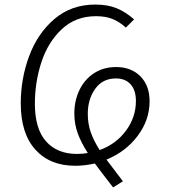

<svg xmlns="http://www.w3.org/2000/svg" viewBox="-20 -716 741 842"><path d="M447 -16 519 79 476 106Q462 87 429 45L396 1Q351 11 310 11Q199 11 135 -60Q71 -131 71 -263Q71 -371 108 -470.5Q145 -570 219 -633Q293 -696 398 -696Q453 -696 492.5 -679.5Q532 -663 568 -631L532 -595Q502 -622 471.5 -633.5Q441 -645 401 -645Q312 -645 251.5 -588.5Q191 -532 162 -444.5Q133 -357 133 -261Q133 -151 182 -96Q231 -41 317 -41Q344 -41 365 -45Q336 -90 321 -131Q306 -172 306 -219Q306 -275 328.5 -321.5Q351 -368 392.5 -395Q434 -422 489 -422Q555 -422 595.5 -381.5Q636 -341 636 -272Q636 -190 584 -120.5Q532 -51 447 -16ZM576 -273Q576 -320 553 -346Q530 -372 488 -372Q430 -372 397.5 -326.5Q365 -281 365 -217Q365 -173 378 -136Q391 -99 417 -58Q489 -84 532.5 -143Q576 -202 576 -273Z"/></svg>

Font: Fira Sans Light
Style: Italic
Weight: 300
Italic angle: -8°
Designer: bBox Type GmbH & Carrois Corporate GbR & Edenspiekermann AG
Foundry: bBox Type GmbH & Carrois Corporate GbR & Edenspiekermann AG
Version: Version 4.301